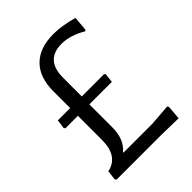

<svg xmlns="http://www.w3.org/2000/svg" viewBox="-178 -681 771 771"><g transform="rotate(-45 208.0 -295.5)"><path d="M379 2 384 -57 380 -64 289 -57H125V-60C151.7 -82 165 -115.7 165 -161V-291H293L297 -330L293 -335H166V-441C166 -508.3 196.7 -542 258 -542C290.7 -542 325 -531.3 361 -510L366 -515L371 -576C329.7 -587.3 293.7 -593 263 -593C210.3 -593 170 -579 142 -551C114 -523 100 -483 100 -431V-335H30L25 -297L29 -291H100V-154C100 -92.7 76.3 -57 29 -47L24 -6L29 0H279Z"/></g></svg>

Font: Alegreya Sans SC
Style: Regular
Weight: 400
Designer: Juan Pablo del Peral
Foundry: Huerta Tipografica
Version: Version 1.000;PS 001.000;hotconv 1.0.70;makeotf.lib2.5.58329